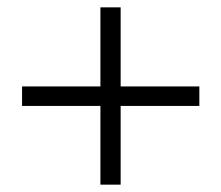

<svg xmlns="http://www.w3.org/2000/svg" viewBox="-20 -567 602 522"><path d="M522 -332V-279H308V-65H253V-279H40V-332H253V-547H308V-332Z"/></svg>

Font: Mukta Light
Style: Regular
Weight: 300
Designer: Girish Dalvi and Yashodeep Gholap
Foundry: Ek Type
Version: Version 2.538;PS 1.002;hotconv 16.6.51;makeotf.lib2.5.65220;